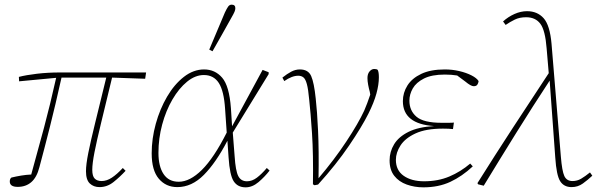

<svg xmlns="http://www.w3.org/2000/svg" viewBox="-20 -791 2562 824"><path d="M62 -442 61 -461Q92 -469 138.5 -474.5Q185 -480 237 -480H607L603 -453L461 -458Q433 -342 414 -264Q395 -186 385.5 -137.5Q376 -89 376 -62Q376 -35 386.5 -24.5Q397 -14 416 -14Q438 -14 460 -28.5Q482 -43 507 -70L519 -58Q495 -32 467.5 -10Q440 12 407 12Q382 12 365.5 -3.5Q349 -19 349 -56Q349 -85 359 -135Q369 -185 388.5 -264Q408 -343 436 -458H244Q218 -341 194 -246Q170 -151 149 -73Q138 -30 114.5 -9.5Q91 11 56 11Q22 11 22 -12Q22 -24 29 -29Q50 -34 71 -37.5Q92 -41 114 -42Q143 -146 169 -243.5Q195 -341 221 -457Z M660 -135Q660 -77 682 -44Q704 -11 747 -11Q795 -11 846.5 -62Q898 -113 953 -222L946 -324Q941 -401 919 -435Q897 -469 855 -469Q818 -469 783 -440.5Q748 -412 720 -364Q692 -316 676 -256.5Q660 -197 660 -135ZM741 12Q692 12 661.5 -24Q631 -60 631 -133Q631 -196 648.5 -259.5Q666 -323 697 -376Q728 -429 769 -461Q810 -493 856 -493Q903 -493 933.5 -457.5Q964 -422 971 -327L976 -249L1107 -491L1133 -481V-473L979 -222L987 -120Q991 -58 1002.5 -35.5Q1014 -13 1040 -13Q1062 -13 1082.5 -28.5Q1103 -44 1125 -70L1137 -59Q1116 -32 1089.5 -9.5Q1063 13 1034 13Q1000 13 983 -13Q966 -39 961 -115L956 -187Q907 -93 855 -40.5Q803 12 741 12ZM878 -578Q895 -618 911.5 -657.5Q928 -697 945 -737Q953 -754 959 -762.5Q965 -771 974 -771Q990 -771 990 -756Q990 -749 986.5 -740.5Q983 -732 972 -713Q952 -677 932 -641.5Q912 -606 892 -571Z M1323 0Q1325 -129 1319 -219.5Q1313 -310 1307 -363Q1303 -408 1297 -430Q1291 -452 1282 -459Q1273 -466 1260 -466Q1233 -466 1200 -443L1192 -458Q1212 -474 1230 -483.5Q1248 -493 1267 -493Q1303 -493 1315.5 -464.5Q1328 -436 1335 -368Q1341 -316 1345 -230.5Q1349 -145 1347 -26Q1415 -106 1466.5 -184Q1518 -262 1543 -316Q1556 -346 1569 -385L1567 -397Q1563 -411 1560 -427Q1557 -443 1557 -456Q1557 -474 1566 -484.5Q1575 -495 1586 -495Q1597 -495 1601 -491Q1606 -482 1606 -459Q1606 -428 1595.5 -389.5Q1585 -351 1561 -303Q1533 -247 1478 -166Q1423 -85 1345 1L1330 4Z M1797 13Q1759 13 1725.5 1Q1692 -11 1672 -36.5Q1652 -62 1652 -103Q1652 -140 1671.5 -172Q1691 -204 1733 -225Q1775 -246 1843 -250Q1709 -259 1709 -357Q1709 -393 1728.5 -424Q1748 -455 1788 -474Q1828 -493 1889 -493Q1921 -493 1951 -486Q1981 -479 2003.5 -467.5Q2026 -456 2034 -443Q2033 -434 2028.5 -427.5Q2024 -421 2013 -421Q2001 -421 1977 -441L1942 -467Q1918 -471 1889 -471Q1833 -471 1799.5 -454Q1766 -437 1751.5 -411.5Q1737 -386 1737 -359Q1737 -316 1767.5 -290Q1798 -264 1875 -264Q1887 -264 1904 -264Q1921 -264 1928 -265L1924 -237Q1908 -239 1881 -239Q1808 -239 1763.5 -218.5Q1719 -198 1699 -167Q1679 -136 1679 -105Q1679 -60 1712.5 -36.5Q1746 -13 1800 -13Q1860 -13 1908.5 -33.5Q1957 -54 1998 -89L2009 -77Q1963 -34 1912.5 -10.5Q1862 13 1797 13Z M2433 12Q2400 12 2384 -13.5Q2368 -39 2363 -115L2339 -445Q2266 -334 2196 -221.5Q2126 -109 2056 6L2032 0L2029 -5Q2103 -123 2180 -241Q2257 -359 2335 -477L2326 -583Q2320 -661 2299 -689Q2278 -717 2238 -717Q2210 -717 2189.5 -707Q2169 -697 2150 -684L2139 -699Q2161 -719 2188 -731Q2215 -743 2242 -743Q2286 -743 2313 -713Q2340 -683 2347 -603L2387 -119Q2392 -57 2402 -35.5Q2412 -14 2437 -14Q2457 -14 2474 -24Q2491 -34 2512 -51L2522 -37Q2503 -19 2481.5 -3.5Q2460 12 2433 12Z"/></svg>

Font: Source Serif 4 SmText ExtraLight
Style: Italic
Weight: 200
Italic angle: -12°
Designer: Frank Grießhammer
Foundry: Adobe
Version: Version 4.005;hotconv 1.1.0;makeotfexe 2.6.0